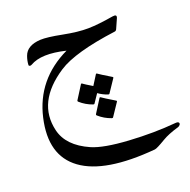

<svg xmlns="http://www.w3.org/2000/svg" viewBox="-135 -391 1027 1037"><g transform="rotate(-20 378.5 128.0)"><path d="M632.8 -226.1 608.9 -172.4Q605 -164.1 597.7 -163.1Q358.4 -131.3 262.7 -68.8Q74.7 54.2 115.7 228Q138.2 324.7 260.3 378.4Q326.2 407.2 469.2 415.8Q612.3 424.3 734.9 413.1Q750.5 411.6 754.9 417.2Q759.3 422.9 754.6 429.7Q750 436.5 742.2 439Q681.6 456.5 647 477.5Q595.7 508.3 583.5 509.3Q289.6 535.2 159.2 439.9Q28.8 344.7 75.2 141.6Q121.6 -61.5 317.4 -155.3Q182.1 -188 114.7 -148.4Q108.9 -145 103.3 -146.2Q97.7 -147.5 97.7 -152.8Q98.6 -176.3 107.9 -202.1Q126.5 -254.4 204.1 -258.8Q242.7 -260.7 327.1 -244.1Q411.6 -227.5 470 -228.5Q528.3 -229.5 613.8 -244.1Q643.1 -249 632.8 -226.1ZM430.7 269Q428.2 272.9 422.4 271Q382.8 257.3 351.6 229.5Q347.2 225.6 350.1 220.7L397.9 145Q400.9 140.6 408 146.5Q415 152.3 478 190.4Q481.9 192.9 479.5 196.3ZM361.8 165Q359.4 168.9 353.5 167Q314 153.3 282.7 125.5Q278.3 121.6 281.2 116.7L329.1 41Q332 36.6 338.9 42.5Q344.7 47.4 388.2 73.7L423.3 18.1Q426.3 13.7 433.3 19.5Q440.4 25.4 503.4 63.5Q507.3 65.9 504.9 69.3L456.1 142.1Q453.6 146 447.8 144Q418.9 134.3 394.5 116.7Z"/></g></svg>

Font: Amiri
Style: Regular
Weight: 400
Designer: Khaled Hosny
Version: Version 000.108